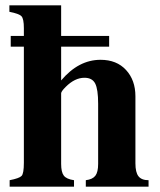

<svg xmlns="http://www.w3.org/2000/svg" viewBox="-20 -696 596 716"><path d="M387 -562V-522H208V-396Q273 -473 355 -473Q415 -473 450 -435Q485 -397 485 -337V-87Q485 -53 496.5 -38.5Q508 -24 534 -24V0H300V-24Q325 -27 335.5 -40.5Q346 -54 346 -85V-309Q346 -363 335 -384.5Q324 -406 295 -406Q259 -406 225 -372Q208 -355 208 -348V-85Q208 -54 218 -41Q228 -28 256 -24V0H16V-24Q52 -31 60.5 -40Q69 -49 69 -89V-522H20V-562H69V-591Q69 -626 60 -635.5Q51 -645 15 -652V-676H208V-562Z"/></svg>

Font: STIX MathJax Alphabets
Style: Bold
Weight: 700
Designer: MicroPress Inc., with final additions and corrections provided by Coen Hoffman, Elsevier (retired)
Version: Version 1.1.1